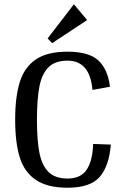

<svg xmlns="http://www.w3.org/2000/svg" viewBox="-20 -867 569 899"><path d="M296 -583Q239 -583 208 -553Q177 -523 165 -464Q153 -405 153 -306Q153 -208 165 -149.5Q177 -91 208 -61Q239 -31 296 -31Q359 -31 386.5 -73.5Q414 -116 416 -193L499 -190Q491 -90 447 -39Q403 12 296 12Q202 12 148 -24.5Q94 -61 72.5 -130Q51 -199 51 -306Q51 -413 72.5 -482.5Q94 -552 147.5 -588.5Q201 -625 296 -625Q397 -625 441 -583.5Q485 -542 495 -461L413 -446Q401 -583 296 -583ZM326 -847 388 -773 224 -665 203 -687Z"/></svg>

Font: Arya
Style: Regular
Weight: 400
Designer: Eduardo Rodriguez Tunni, Modular Infotech
Foundry: Eduardo Rodriguez Tunni, Modular Infotech
Version: Version 1.002